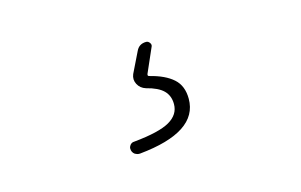

<svg xmlns="http://www.w3.org/2000/svg" viewBox="-45 -95 677 432"><g transform="rotate(-15 293.0 120.5)"><path d="M237.3 240.2Q236.3 240.2 235.4 240.2Q230.5 240.2 225.6 237.3Q218.8 232.4 218.8 223.6Q218.8 219.7 221.7 215.8Q225.6 210.9 231.4 210.9Q291 205.1 315.4 190.9Q339.8 176.8 339.8 152.3Q339.8 132.8 327.6 120.6Q315.4 108.4 288.1 101.6Q275.4 97.7 269.5 86.4Q263.7 75.2 268.6 63.5L292 15.6Q298.8 1 315.4 1Q320.3 1 323.7 5.9Q327.1 10.7 324.2 15.6L299.8 71.3Q297.9 76.2 302.7 77.1Q337.9 85.9 356.4 102.5Q375 119.1 375 149.4Q375 226.6 237.3 240.2Z"/></g></svg>

Font: Gen Jyuu Gothic ExtraLight
Style: Regular
Weight: 100
Designer: [Source Han Sans]
Ryoko NISHIZUKA  (kana & ideographs); Paul D. Hunt (Latin, Greek & Cyrillic); Wenlong ZHANG  (bopomofo
Version: Version 1.002.20150607